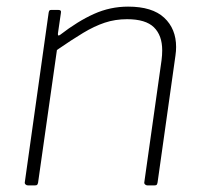

<svg xmlns="http://www.w3.org/2000/svg" viewBox="-20 -560 616 580"><path d="M64 0Q60 0 57 -3Q54 -6 55 -10L127 -522Q128 -527 129.5 -528.5Q131 -530 135 -530H156Q161 -530 163 -528Q165 -526 164 -521L155 -459Q154 -449 162 -455Q215 -496 264 -518Q313 -540 367 -540Q440 -540 476 -506.5Q512 -473 512 -418Q512 -412 511.5 -405.5Q511 -399 510 -392L456 -9Q455 -4 453.5 -2Q452 0 447 0H425Q421 0 418 -3Q415 -6 416 -10L468 -378Q469 -386 469.5 -393.5Q470 -401 470 -408Q470 -453 445 -477.5Q420 -502 364 -502Q328 -502 296.5 -491.5Q265 -481 231 -460.5Q197 -440 152 -409L95 -8Q94 -4 92.5 -2Q91 0 86 0H64Z"/></svg>

Font: Libre Franklin Thin Thin
Style: Italic
Weight: 250
Italic angle: -8°
Version: Version 3.000